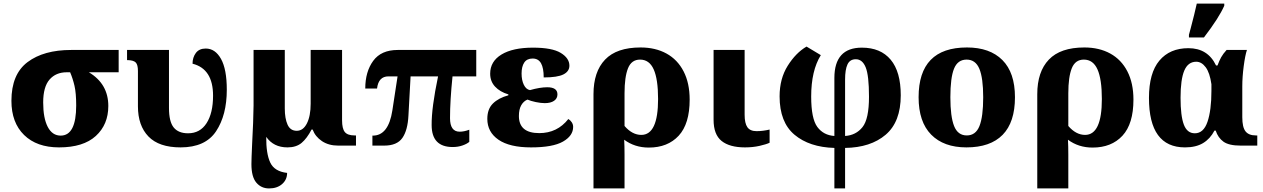

<svg xmlns="http://www.w3.org/2000/svg" viewBox="-20 -816 7079 1076"><path d="M44 -251Q44 -400 134.5 -468Q225 -536 379 -536H645V-411H478Q587 -346 587 -222Q587 -118 517 -54Q447 10 311 10Q186 10 115 -59.5Q44 -129 44 -251ZM407 -225Q407 -294 397.5 -335Q388 -376 373 -411H354Q293 -411 257.5 -370Q222 -329 222 -242Q222 -154 247.5 -105Q273 -56 320 -56Q407 -56 407 -225Z M753 -220V-418Q753 -453 741 -465.5Q729 -478 698 -479H692V-536H927V-211Q927 -134 953.5 -101.5Q980 -69 1034 -69Q1101 -69 1137.5 -125.5Q1174 -182 1174 -280Q1174 -430 1059 -459Q1059 -494 1077.5 -519Q1096 -544 1133 -544Q1186 -544 1218.5 -486Q1251 -428 1251 -313Q1251 -171 1191 -80.5Q1131 10 992 10Q871 10 812 -51Q753 -112 753 -220Z M1389 104Q1389 76 1393 -10Q1400 -137 1401 -225V-536H1576V-208Q1576 -152 1591.5 -117.5Q1607 -83 1643 -83Q1679 -83 1700 -124.5Q1721 -166 1721 -235V-536H1897V-142Q1897 -95 1912.5 -76Q1928 -57 1967 -57H1975V0H1875Q1822 0 1784.5 -25Q1747 -50 1732 -90H1726Q1700 -40 1670 -15Q1640 10 1591 10Q1513 10 1472 -49Q1471 45 1494.5 95Q1518 145 1589 153Q1589 191 1561 215.5Q1533 240 1488 240Q1444 240 1416.5 207.5Q1389 175 1389 104Z M2399 -115Q2398 -211 2435 -388H2281L2269 -169Q2265 -86 2235 -43Q2205 0 2133 0H2067V-56Q2157 -54 2179 -198L2208 -388H2157Q2101 -388 2093 -320H2027Q2027 -414 2071.5 -475Q2116 -536 2209 -536H2649V-388H2516Q2502 -253 2502 -154Q2502 -78 2556 -78Q2581 -78 2610 -89V-21Q2596 -9 2571 -0.5Q2546 8 2517 8Q2399 8 2399 -115Z M2711 -150Q2711 -205 2742.5 -236Q2774 -267 2829 -282V-287Q2782 -301 2754.5 -330.5Q2727 -360 2727 -403Q2727 -472 2790.5 -510.5Q2854 -549 2967 -549Q3074 -549 3122.5 -519.5Q3171 -490 3171 -448Q3171 -416 3137.5 -399Q3104 -382 3027 -382Q3027 -435 3012 -461.5Q2997 -488 2965 -488Q2933 -488 2918 -465.5Q2903 -443 2903 -404Q2903 -367 2915.5 -341Q2928 -315 2950 -311Q3006 -327 3047 -327Q3104 -327 3104 -287Q3104 -264 3085 -251Q3066 -238 3033 -238Q3011 -238 2982.5 -244Q2954 -250 2936 -258Q2914 -249 2901 -226Q2888 -203 2888 -166Q2888 -70 3002 -70Q3103 -70 3165 -149Q3176 -143 3184 -131Q3192 -119 3192 -105Q3192 -55 3135 -22.5Q3078 10 2956 10Q2836 10 2773.5 -33Q2711 -76 2711 -150Z M3306 -288Q3306 -414 3371 -482Q3436 -550 3570 -550Q3653 -550 3715 -516Q3777 -482 3811 -416Q3845 -350 3845 -258Q3845 -122 3783.5 -55.5Q3722 11 3616 11Q3537 11 3478 -33Q3480 3 3480 49V240H3306ZM3668 -261Q3668 -372 3643.5 -427Q3619 -482 3567 -482Q3519 -482 3499.5 -433.5Q3480 -385 3480 -293V-110Q3523 -60 3574 -60Q3668 -60 3668 -261Z M3979 -145V-536H4153V-173Q4153 -125 4168.5 -103Q4184 -81 4220 -81Q4255 -81 4293 -90V-16Q4274 -7 4236.5 1.5Q4199 10 4155 10Q4069 10 4024 -26Q3979 -62 3979 -145Z M4656 13Q4516 9 4432.5 -61Q4349 -131 4349 -276Q4349 -375 4394.5 -447.5Q4440 -520 4500 -555L4580 -507Q4526 -420 4526 -275Q4526 -151 4560.5 -104.5Q4595 -58 4656 -54V-379Q4656 -549 4810 -549Q4915 -549 4971.5 -481.5Q5028 -414 5028 -282Q5028 -133 4943.5 -61Q4859 11 4716 13V240H4656ZM4850 -274Q4850 -393 4831.5 -438.5Q4813 -484 4776 -484Q4743 -484 4729.5 -455Q4716 -426 4716 -370V-54Q4777 -58 4813.5 -103.5Q4850 -149 4850 -274Z M5128 -271Q5128 -550 5399 -550Q5527 -550 5597.5 -479.5Q5668 -409 5668 -271Q5668 -131 5599 -60.5Q5530 10 5396 10Q5269 10 5198.5 -61.5Q5128 -133 5128 -271ZM5490 -271Q5490 -379 5468.5 -430.5Q5447 -482 5397 -482Q5347 -482 5326.5 -431Q5306 -380 5306 -271Q5306 -162 5327 -109.5Q5348 -57 5398 -57Q5448 -57 5469 -109.5Q5490 -162 5490 -271Z M5793 -288Q5793 -414 5858 -482Q5923 -550 6057 -550Q6140 -550 6202 -516Q6264 -482 6298 -416Q6332 -350 6332 -258Q6332 -122 6270.5 -55.5Q6209 11 6103 11Q6024 11 5965 -33Q5967 3 5967 49V240H5793ZM6155 -261Q6155 -372 6130.5 -427Q6106 -482 6054 -482Q6006 -482 5986.5 -433.5Q5967 -385 5967 -293V-110Q6010 -60 6061 -60Q6155 -60 6155 -261Z M6419 -267Q6419 -407 6477.5 -476.5Q6536 -546 6640 -546Q6749 -546 6795 -449H6803Q6813 -476 6823.5 -495Q6834 -514 6854 -536H6968Q6958 -506 6950 -445.5Q6942 -385 6942 -332V-159Q6942 -103 6960 -80Q6978 -57 7018 -57H7026V0H6933Q6867 0 6836.5 -22Q6806 -44 6793 -84H6786Q6762 -38 6722 -14Q6682 10 6621 10Q6419 10 6419 -267ZM6769 -307V-344Q6760 -408 6737 -439Q6714 -470 6684 -470Q6638 -470 6617 -420.5Q6596 -371 6596 -268Q6596 -166 6614.5 -117.5Q6633 -69 6676 -69Q6725 -69 6747 -133.5Q6769 -198 6769 -307ZM6643 -621 6653 -658Q6674 -737 6687 -796H6841V-784Q6812 -717 6727 -606H6643Z"/></svg>

Font: Noto Serif ExtraBold
Style: Regular
Weight: 800
Designer: Monotype Design Team
Foundry: Monotype Imaging Inc.
Version: Version 1.001